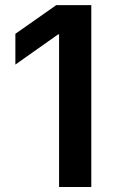

<svg xmlns="http://www.w3.org/2000/svg" viewBox="-20 -748 456 768"><path d="M345.2 -727.5V0H216.3V-610.4H212.4L41.5 -489.7V-612.8L205.1 -727.5Z"/></svg>

Font: Inter 17pt SemiBold
Style: Regular
Weight: 600
Version: Version 4.001;git-66647c0bb